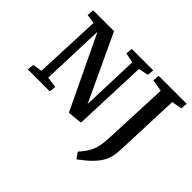

<svg xmlns="http://www.w3.org/2000/svg" viewBox="-191 -1002 1533 1533"><g transform="rotate(45 576.0 -235.0)"><path d="M573 -143 590 -630 506 -647 512 -703H754L748 -647L665 -630L641 0L517 13L221 -606L202 -69L294 -56L288 0H40L46 -56L125 -69L149 -633L71 -645L76 -703H311ZM911 -630 810 -647 816 -703H1132L1126 -647L1040 -631L1018 -71Q1017 -31 1009 5Q1001 41 981 76Q961 111 923 149Q885 187 823 233L786 183Q815 150 834 121.5Q853 93 864 64.5Q875 36 880 2Q885 -32 887 -75Z"/></g></svg>

Font: Literata 18pt SemiBold
Style: Italic
Weight: 600
Italic angle: -2°
Designer: Latin by Veronika Burian and Jose Scaglione. Greek by Irene Vlachou. Cyrillic by Vera Evstafieva
Foundry: TypeTogether
Version: Version 3.103;gftools[0.9.29]